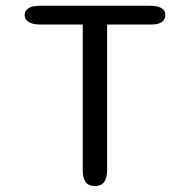

<svg xmlns="http://www.w3.org/2000/svg" viewBox="-20 -639 659 666"><path d="M499.5 -619Q553.5 -619 553.5 -587Q553.5 -571.5 541.5 -562.8Q529.5 -554 506.5 -554H351.5V-47.5Q351.5 6.5 309 6.5Q267 6.5 267 -47.5V-554H119.5Q93 -554 79.2 -562.8Q65.5 -571.5 65.5 -587Q65.5 -602.5 79.2 -610.8Q93 -619 119.5 -619Z"/></svg>

Font: Sono ExtraLight Monospace
Style: Regular
Weight: 400
Version: Version 2.112